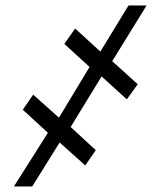

<svg xmlns="http://www.w3.org/2000/svg" viewBox="-20 -675 551 695"><path d="M235.8 -215.3 326.7 -131.3 288.6 -76.2 195.8 -159.2 96.7 0H30.3L153.3 -194.3L62.5 -277.8L100.1 -332.5L193.4 -249L304.2 -432.6L212.9 -516.1L252 -571.8L343.3 -488.3L445.3 -655.3H510.7L386.2 -453.6L478.5 -370.1L439 -315.4L347.7 -398.4Z"/></svg>

Font: RobotoCondensed-Italic
Style: Italic
Weight: 400
Designer: Google
Version: Version 1.200311; 2013